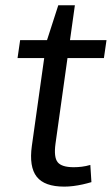

<svg xmlns="http://www.w3.org/2000/svg" viewBox="-20 -690 418 718"><path d="M220.4 7.9Q146.2 7.9 117.3 -29.1Q88.3 -66.1 99.1 -144.3L153.8 -533.6L197.9 -670.2H260L187.6 -153.1Q180.6 -102.1 195.7 -83.4Q210.7 -64.7 255.7 -64.7Q271 -64.7 286.1 -66.6Q301.2 -68.4 317.8 -73.2L321.9 -8.9Q306.2 -4.2 288.8 -0.3Q271.5 3.5 254.1 5.7Q236.7 7.9 220.4 7.9ZM55.3 -540H378.3L368.6 -472.9H45.6Z"/></svg>

Font: Pathway Extreme 8pt Thin 12pt
Style: Italic
Weight: 100
Italic angle: -8°
Version: Version 1.001;gftools[0.9.26]